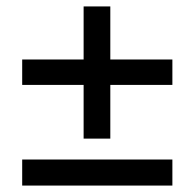

<svg xmlns="http://www.w3.org/2000/svg" viewBox="-20 -591 604 597"><path d="M240 -160V-327H49V-406H240V-571H323V-406H516V-327H323V-160ZM49 -14V-95H516V-14Z"/></svg>

Font: Ruda Medium
Style: Regular
Weight: 500
Version: Version 2.001